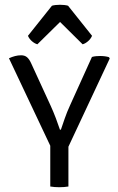

<svg xmlns="http://www.w3.org/2000/svg" viewBox="-20 -781 494 804"><path d="M190.5 -198.5H266.5V0Q258 1.5 248.5 2.2Q239 3 228 3Q219 3 208.5 2.2Q198 1.5 190.5 0ZM365 -542.5Q373.5 -545 383 -545.8Q392.5 -546.5 400 -546.5Q410 -546.5 419.5 -545.2Q429 -544 436.5 -541.5L439.5 -536L258 -148.5H201L17.5 -537Q30.5 -543 43 -546.2Q55.5 -549.5 68.5 -549.5Q83.5 -549.5 93 -541.5Q102.5 -533.5 110 -517L192 -338.5Q203 -314.5 213.8 -286.2Q224.5 -258 231 -238H235Q242.5 -259.5 251.2 -285.2Q260 -311 274.5 -342.5ZM265 -757 365.5 -631Q359.5 -617.5 348.2 -608Q337 -598.5 326 -595.5L231.5 -689L136.5 -595.5Q125.5 -598.5 114.2 -608Q103 -617.5 97 -631L197.5 -757Q204 -759 213 -760Q222 -761 231.5 -761Q240.5 -761 249.5 -760Q258.5 -759 265 -757Z"/></svg>

Font: Signika SC
Style: Regular
Weight: 300
Designer: Anna Giedryś
Foundry: Anna Giedryś
Version: Version 2.000